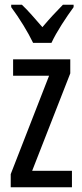

<svg xmlns="http://www.w3.org/2000/svg" viewBox="-20 -786 343 806"><path d="M119 -606H196C217 -652 259 -715 289 -756V-766H244C210 -731 192 -712 158 -672C128 -706 97 -743 72 -766H27V-756C62 -709 98 -650 119 -606ZM282 0V-69H115L275 -478V-537H35V-468H186L25 -55V0Z"/></svg>

Font: Noto Sans Sinhala UI ExtraCondensed
Style: Regular
Weight: 400
Width: 2
Designer: Jelle Bosma - Monotype Design Team
Foundry: Monotype Imaging Inc.
Version: Version 2.006